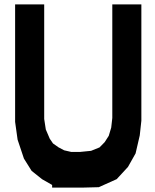

<svg xmlns="http://www.w3.org/2000/svg" viewBox="-20 -837 705 874"><path d="M491.2 -299.8V-816.9H623.5V-287.6L616.2 -220.7L597.2 -138.7L562.5 -77.1L511.2 -21.5L429.7 15.1L352.1 17.1H217.3V4.9L171.9 -21L124 -59.1L88.9 -115.2L60.1 -201.2L48.8 -282.2V-816.9H181.2V-295.4L188.5 -247.6L206.5 -205.6L221.2 -184.1L246.1 -166.5L272 -152.8L303.7 -145.5H345.2L394.5 -150.4L433.1 -166L456.5 -189.9L475.1 -218.8L486.3 -256.3Z"/></svg>

Font: Gap Sans
Style: Black
Weight: 400
Designer: Alexandre Liziard and Etienne Ozeray
Foundry: Interstices.io
Version: Version 1.6.1 - December 3. 2014